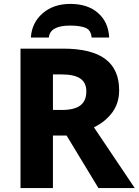

<svg xmlns="http://www.w3.org/2000/svg" viewBox="-20 -963 710 983"><path d="M590 -501Q590 -435 555 -387.5Q520 -340 461 -311L670 0H484L321 -269H251V0H85V-714H303Q448 -714 519 -661Q590 -608 590 -501ZM251 -582V-400H296Q360 -400 391 -423Q422 -446 422 -495Q422 -540 391 -561Q360 -582 295 -582ZM539 -771H449Q446 -809 418 -820.5Q390 -832 339 -832Q236 -832 230 -771H138Q143 -847 198.5 -895Q254 -943 340 -943Q429 -943 482 -896.5Q535 -850 539 -771Z"/></svg>

Font: Noto Sans UI ExtraBold
Style: Regular
Weight: 800
Designer: Monotype Design Team
Foundry: Monotype Imaging Inc.
Version: Version 1.001